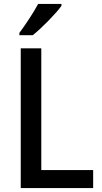

<svg xmlns="http://www.w3.org/2000/svg" viewBox="-20 -961 519 981"><path d="M294 -931V-941H175C151 -896 111 -836 79 -793V-781H147C193 -817 267 -893 294 -931ZM86 0H456V-92H191V-714H86Z"/></svg>

Font: Noto Sans Arabic UI SmCn Md
Style: Regular
Weight: 500
Width: 4
Designer: Monotype Design Team, Nadine Chahine and Nizar Qandah
Foundry: Monotype Imaging Inc.
Version: Version 2.010